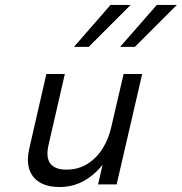

<svg xmlns="http://www.w3.org/2000/svg" viewBox="-20 -751 740 782"><path d="M99.6 -147.5 168.9 -449.7H244.1L177.7 -160.6Q166 -109.4 185.1 -84.7Q204.1 -60.1 250.5 -60.1Q298.8 -60.1 336.4 -83.7Q374 -107.4 398.2 -146.5Q422.4 -185.5 433.1 -232.9L483.4 -449.7H559.1L455.1 0H379.4L397.9 -80.1Q363.3 -36.6 319.1 -12.9Q274.9 10.7 223.1 10.7Q172.4 10.7 140.6 -9Q108.9 -28.8 98.6 -64.2Q88.4 -99.6 99.6 -147.5ZM618.7 -731H700.2L529.3 -560.1H469.2ZM430.2 -731H512.2L341.3 -560.1H281.2Z"/></svg>

Font: Glacial Indifference
Style: Italic
Weight: 400
Designer: Alfredo Marco Pradil
Foundry: Alfredo Marco Pradil
Version: Version 1.312